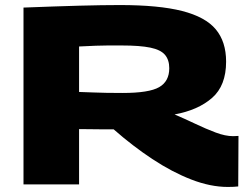

<svg xmlns="http://www.w3.org/2000/svg" viewBox="-20 -730 993 760"><path d="M882 10Q813 10 737 -19.5Q661 -49 583 -100.5Q505 -152 430 -218Q410 -218 390 -218Q368 -218 343.5 -218.5Q319 -219 293 -219V0H73V-700Q201 -705 293.5 -707.5Q386 -710 454 -710Q609 -710 701 -686.5Q793 -663 834 -614Q875 -565 875 -486Q875 -391 819.5 -342.5Q764 -294 671 -277Q711 -260 753 -240Q795 -220 833.5 -205.5Q872 -191 903 -191Q908 -191 913.5 -191.5Q919 -192 924 -192L923 8Q906 10 882 10ZM465 -362Q570 -362 610 -385Q650 -408 650 -460Q650 -493 633 -513Q616 -533 575 -541.5Q534 -550 462 -550Q428 -550 406 -550Q384 -550 359 -549Q334 -548 293 -546V-366Q324 -365 349.5 -364Q375 -363 402 -362.5Q429 -362 465 -362Z"/></svg>

Font: Georama Extended ExtraBold
Style: Regular
Weight: 800
Width: 7
Designer: Jean-Baptiste Levee
Foundry: Production Type
Version: Version 1.000